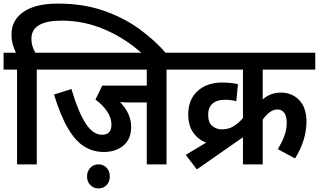

<svg xmlns="http://www.w3.org/2000/svg" viewBox="-20 -916 1777 1070"><path d="M75 -528H0V-622H69Q58 -645 51 -669.5Q44 -694 44 -723Q44 -804 111 -850Q178 -896 302 -896Q444 -896 557.5 -856.5Q671 -817 758.5 -753Q846 -689 909 -615H775Q681 -701 565 -751Q449 -801 324 -801Q155 -801 155 -700Q155 -677 161.5 -657.5Q168 -638 177 -622H274V-528H185V0H75Z M908 -528V0H798V-345H704Q688 -345 674 -345.5Q660 -346 649 -347Q678 -318 694.5 -283Q711 -248 711 -209Q711 -141 668 -105Q625 -69 559 -69Q502 -69 453 -97.5Q404 -126 361.5 -196Q319 -266 281 -389L378 -420Q416 -292 457 -228.5Q498 -165 549 -165Q601 -165 601 -221Q601 -260 576.5 -296Q552 -332 512 -361L550 -439H798V-528H260V-622H997V-528ZM465 67Q465 39 483 19.5Q501 0 529 0Q557 0 574.5 19.5Q592 39 592 67Q592 96 574.5 115Q557 134 529 134Q501 134 483 115Q465 96 465 67Z M1015 -53 1129 -121Q1084 -138 1056.5 -177.5Q1029 -217 1029 -279Q1029 -361 1081 -408.5Q1133 -456 1218 -456Q1242 -456 1266.5 -453.5Q1291 -451 1306 -447L1297 -352Q1268 -360 1232 -360Q1189 -360 1164.5 -338.5Q1140 -317 1140 -278Q1140 -232 1163.5 -213.5Q1187 -195 1217 -195Q1254 -195 1282.5 -213Q1311 -231 1334 -258V-528H983V-622H1737V-528H1444V-362Q1488 -400 1545 -400Q1608 -400 1648 -357.5Q1688 -315 1688 -238Q1688 -190 1672.5 -137.5Q1657 -85 1624 -33L1528 -85Q1549 -118 1563.5 -155.5Q1578 -193 1578 -232Q1578 -270 1563.5 -288Q1549 -306 1525 -306Q1504 -306 1483 -290.5Q1462 -275 1444 -249V0H1334V-151L1077 28Z"/></svg>

Font: Noto Sans SemiCondensed SemiBold
Style: Regular
Weight: 600
Width: 4
Designer: Monotype Design Team
Foundry: Monotype Imaging Inc.
Version: Version 2.013; ttfautohint (v1.8.4.7-5d5b)